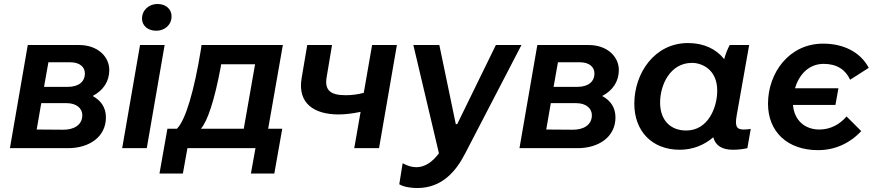

<svg xmlns="http://www.w3.org/2000/svg" viewBox="-20 -747 4416 968"><path d="M30 0H323C430 0 514 -57 514 -155C514 -204 490 -240 447 -263C501 -291 531 -337 531 -394C531 -461 473 -520 379 -520H120ZM165 -94 188 -227H315C367 -227 395 -200 395 -166C395 -116 351 -92 297 -93ZM202 -309 224 -433H335C382 -433 408 -409 408 -377C408 -335 377 -309 321 -309Z M596 0H720L810 -520H686ZM768 -592C810 -592 845 -621 845 -665C845 -700 817 -727 774 -727C731 -727 696 -696 696 -653C696 -618 725 -592 768 -592Z M784 128H902L925 0H1268L1245 128H1363L1403 -98H1332L1406 -520H996L993 -498C959 -288 915 -140 872 -98H824ZM993 -98C1026 -136 1061 -239 1093 -410L1095 -423H1266L1209 -98Z M1687 -170C1722 -170 1759 -175 1798 -183L1766 0H1891L1981 -520H1856L1814 -279C1785 -271 1754 -267 1723 -267C1648 -267 1615 -290 1627 -359L1654 -520H1529L1501 -355C1478 -224 1566 -170 1687 -170Z M2084 201C2210 201 2280 114 2324 29L2609 -520H2480L2285 -121H2278L2195 -520H2064L2193 26C2159 71 2121 96 2079 96C2054 96 2033 88 2010 76L1993 182C2018 197 2057 201 2084 201Z M2599 0H2892C2999 0 3083 -57 3083 -155C3083 -204 3059 -240 3016 -263C3070 -291 3100 -337 3100 -394C3100 -461 3042 -520 2948 -520H2689ZM2734 -94 2757 -227H2884C2936 -227 2964 -200 2964 -166C2964 -116 2920 -92 2866 -93ZM2771 -309 2793 -433H2904C2951 -433 2977 -409 2977 -377C2977 -335 2946 -309 2890 -309Z M3675 8C3701 8 3726 5 3748 0L3765 -97C3753 -95 3741 -94 3728 -94C3692 -94 3685 -113 3694 -164L3757 -520H3659C3648 -500 3638 -474 3631 -449C3592 -499 3529 -530 3449 -530C3279 -530 3178 -377 3178 -224C3178 -86 3267 8 3407 8C3472 8 3530 -15 3576 -55C3587 -14 3619 8 3675 8ZM3469 -430C3516 -430 3596 -399 3596 -290C3596 -205 3550 -89 3440 -89C3358 -89 3308 -143 3308 -230C3308 -318 3358 -430 3469 -430Z M4104 10C4188 10 4263 -23 4322 -86L4248 -160C4215 -121 4168 -94 4111 -94C4037 -94 3984 -141 3978 -218H4192L4207 -302H3988C4008 -369 4056 -425 4133 -425C4200 -425 4243 -395 4266 -345L4360 -405C4317 -486 4231 -527 4130 -527C3957 -527 3852 -378 3852 -224C3852 -83 3950 10 4104 10Z"/></svg>

Font: Fixel Display 20240404 SemiBold
Style: Italic
Weight: 600
Italic angle: -10°
Designer: AlfaBravo + MacPaw
Foundry: Kyrylo Tkachov, Marchela Mozhyna, Serhii Makarenko, Maria Weinstein, Zakhar Kryvoshyya
Version: Version 1.211;Glyphs 3.2 (3225)